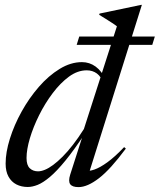

<svg xmlns="http://www.w3.org/2000/svg" viewBox="-20 -755 653 785"><path d="M406 -409Q394 -441.5 376.2 -454.5Q358.5 -467.5 334.5 -467.5Q297.5 -467.5 262.2 -441.8Q227 -416 195.5 -374.2Q164 -332.5 140 -284.2Q116 -236 102.2 -189.8Q88.5 -143.5 88.5 -109Q88.5 -79.5 101.8 -67Q115 -54.5 135.5 -54.5Q148 -54.5 163.5 -60.8Q179 -67 197.2 -80.5Q215.5 -94 236 -114.5Q256.5 -135 278.2 -163Q300 -191 323 -227.5L458 -647.5Q453.5 -651 448.5 -654.5Q443.5 -658 437.5 -661.8Q431.5 -665.5 425.5 -669.5Q419.5 -673.5 413 -677.5Q406.5 -681.5 399.5 -685.8Q392.5 -690 385.5 -694.5L387 -699.5L556.5 -735H560L342 -41.5L330 -57.5Q343.5 -54 366 -61.8Q388.5 -69.5 419 -91.5Q449.5 -113.5 487.5 -153.5L494.5 -147.5Q432 -63 384.8 -26.5Q337.5 10 301 10Q275.5 10 267 -2Q258.5 -14 267 -41L322 -212.5H329.5Q283.5 -142.5 247.8 -98.8Q212 -55 184 -31.5Q156 -8 134 0.8Q112 9.5 93.5 9.5Q67.5 9.5 47 -1Q26.5 -11.5 14.8 -32.8Q3 -54 3 -86Q3 -132.5 20.5 -188.2Q38 -244 68.5 -299Q99 -354 138.8 -399.8Q178.5 -445.5 223.8 -473.2Q269 -501 315 -501Q346 -501 371 -482.8Q396 -464.5 413 -428.5ZM293.5 -571.5 304 -605.5H613L602.5 -571.5Z"/></svg>

Font: Newsreader 60pt
Style: Italic
Weight: 400
Italic angle: -17°
Designer: Hugues Gentile
Foundry: Production Type
Version: Version 1.003